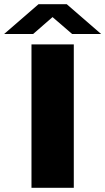

<svg xmlns="http://www.w3.org/2000/svg" viewBox="-66 -901 505 921"><path d="M-46 -738 119 -881H254L419 -738H280L186 -819L93 -738ZM85 0V-688H288V0Z"/></svg>

Font: Archivo Expanded ExtraBold
Style: Regular
Weight: 800
Width: 7
Designer: Hector Gatti
Foundry: Omnibus-Type
Version: Version 2.001; ttfautohint (v1.8.3)